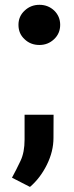

<svg xmlns="http://www.w3.org/2000/svg" viewBox="-20 -586 303 782"><path d="M55.2 -484.9C55.2 -460.9 63.5 -441.4 80.1 -426.3C96.2 -410.6 116.7 -402.8 140.6 -402.8C163.6 -402.8 183.6 -410.6 200.2 -426.3C216.8 -441.9 225.1 -461.4 225.1 -484.9C225.1 -507.8 216.8 -527.3 200.7 -543C184.1 -558.6 164.1 -566.4 140.6 -566.4C117.2 -566.4 97.2 -558.6 80.6 -543C63.5 -527.3 55.2 -507.8 55.2 -484.9ZM80.1 -118.7V-17.6C80.1 17.1 74.7 45.9 63.5 69.3C52.2 92.8 41 115.7 28.8 137.7L102.1 175.3C129.9 151.4 152.8 121.6 170.9 85C189 48.3 197.8 12.2 197.8 -24.4L198.2 -118.7Z"/></svg>

Font: Vazirmatn
Style: Bold
Weight: 700
Designer: Saber Rastikerdar
Foundry: Saber Rastikerdar
Version: Version 33.003